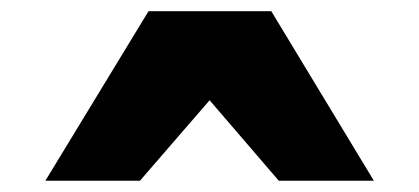

<svg xmlns="http://www.w3.org/2000/svg" viewBox="-20 -739 740 339"><path d="M640.1 -419.9H472.2L350.1 -562L227.1 -419.9H60.1L242.2 -719.2H459Z"/></svg>

Font: Ultra
Style: Regular
Weight: 400
Designer: Astigmatic (AOETI)
Foundry: Astigmatic (AOETI)
Version: Version 1.000